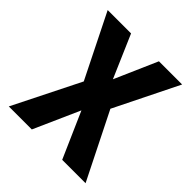

<svg xmlns="http://www.w3.org/2000/svg" viewBox="-155 -649 755 755"><g transform="rotate(45 222.5 -271.5)"><path d="M148 -278 16 -543H146L223 -365L301 -543H430L298 -276L436 0H306L222 -191L137 0H9Z"/></g></svg>

Font: Noto Sans Disp Cond SemBd
Style: Regular
Weight: 600
Width: 3
Designer: Monotype Design Team
Foundry: Monotype Imaging Inc.
Version: Version 2.000;GOOG;noto-source:20170915:90ef993387c0; ttfaut